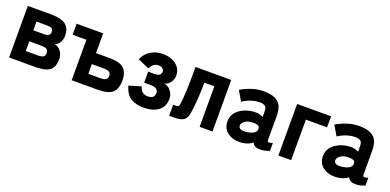

<svg xmlns="http://www.w3.org/2000/svg" viewBox="-8 -1145 3618 1782"><g transform="rotate(20 1801.5 -254.0)"><path d="M58 0V-509H294Q384 -509 431 -476Q478 -443 478 -364Q478 -330 460.5 -300.5Q443 -271 414 -262Q451 -253 476 -221Q501 -189 501 -144Q501 -94 484 -62Q467 -30 426 -15Q385 0 313 0ZM183 -109H300Q340 -109 356 -120Q372 -131 372 -157Q372 -183 356 -194Q340 -205 300 -205H183ZM183 -314H286Q321 -314 335 -324.5Q349 -335 349 -358Q349 -381 335 -390.5Q321 -400 286 -400H183Z M676 0V-400H540V-509H802V-314H932Q1039 -314 1079.5 -275Q1120 -236 1120 -157Q1120 -78 1079.5 -39Q1039 0 932 0ZM801 -109H919Q957 -109 973.5 -120Q990 -131 990 -157Q990 -183 973.5 -194Q957 -205 919 -205H801Z M1387 11Q1314 11 1262.5 -20Q1211 -51 1187 -133L1307 -169Q1318 -132 1338 -116.5Q1358 -101 1387 -101Q1426 -101 1441 -116.5Q1456 -132 1456 -159Q1456 -182 1437 -195.5Q1418 -209 1381 -209H1316V-318H1381Q1413 -318 1428 -331Q1443 -344 1443 -363Q1443 -379 1429.5 -392.5Q1416 -406 1387 -406Q1362 -406 1341.5 -391.5Q1321 -377 1307 -347L1194 -396Q1220 -457 1273 -488Q1326 -519 1387 -519Q1441 -519 1483 -501.5Q1525 -484 1549.5 -450.5Q1574 -417 1574 -369Q1574 -336 1551.5 -304Q1529 -272 1494 -265Q1536 -258 1562 -224Q1588 -190 1588 -149Q1588 -70 1533.5 -29.5Q1479 11 1387 11Z M1639 0V-109H1662Q1682 -109 1689 -113Q1696 -117 1699 -139Q1704 -166 1707 -208.5Q1710 -251 1712 -301.5Q1714 -352 1714 -402V-509H2067V0H1940V-400H1841Q1841 -342 1838 -282Q1835 -222 1829.5 -169.5Q1824 -117 1817 -81Q1808 -36 1779 -18Q1750 0 1688 0Z M2349 6Q2270 10 2217.5 -28Q2165 -66 2165 -138Q2165 -189 2195.5 -225.5Q2226 -262 2274.5 -282.5Q2323 -303 2375 -304Q2398 -306 2419 -300.5Q2440 -295 2458 -286V-338Q2458 -380 2440 -392.5Q2422 -405 2389 -405Q2346 -405 2300.5 -389.5Q2255 -374 2222 -350L2165 -447Q2207 -473 2265.5 -493.5Q2324 -514 2389 -514Q2482 -514 2530 -476Q2578 -438 2578 -338V-108Q2578 -87 2587.5 -84Q2597 -81 2630 -91V-14Q2614 -7 2590 -0.5Q2566 6 2537 6Q2478 6 2462 -34Q2416 1 2349 6ZM2346 -102Q2399 -105 2430.5 -122.5Q2462 -140 2460 -171Q2459 -194 2437.5 -201Q2416 -208 2385 -206Q2339 -204 2312 -182.5Q2285 -161 2286 -137Q2287 -120 2301.5 -110.5Q2316 -101 2346 -102Z M2718 0V-509H3053V-400H2844V0Z M3292 6Q3213 10 3160.5 -28Q3108 -66 3108 -138Q3108 -189 3138.5 -225.5Q3169 -262 3217.5 -282.5Q3266 -303 3318 -304Q3341 -306 3362 -300.5Q3383 -295 3401 -286V-338Q3401 -380 3383 -392.5Q3365 -405 3332 -405Q3289 -405 3243.5 -389.5Q3198 -374 3165 -350L3108 -447Q3150 -473 3208.5 -493.5Q3267 -514 3332 -514Q3425 -514 3473 -476Q3521 -438 3521 -338V-108Q3521 -87 3530.5 -84Q3540 -81 3573 -91V-14Q3557 -7 3533 -0.5Q3509 6 3480 6Q3421 6 3405 -34Q3359 1 3292 6ZM3289 -102Q3342 -105 3373.5 -122.5Q3405 -140 3403 -171Q3402 -194 3380.5 -201Q3359 -208 3328 -206Q3282 -204 3255 -182.5Q3228 -161 3229 -137Q3230 -120 3244.5 -110.5Q3259 -101 3289 -102Z"/></g></svg>

Font: Zen Kaku Gothic Antique Black
Style: Regular
Weight: 900
Designer: Yoshimichi Ohira
Foundry: Positype
Version: Version 1.001